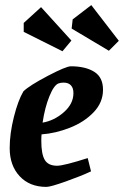

<svg xmlns="http://www.w3.org/2000/svg" viewBox="-20 -724 486 753"><path d="M143 -197Q142 -188 142 -171Q142 -120 155.5 -97Q169 -74 204 -74Q230 -74 324 -104L337 -52Q299 -34 238.5 -12.5Q178 9 162 9Q96 9 57 -33Q18 -75 18 -143Q18 -200 34.5 -265.5Q51 -331 72 -366Q96 -389 167.5 -426.5Q239 -464 258 -464Q315 -464 349.5 -442.5Q384 -421 384 -372Q384 -322 347 -283.5Q310 -245 254 -223Q198 -201 143 -197ZM147 -243Q193 -251 230.5 -284Q268 -317 268 -359Q268 -379 258 -389.5Q248 -400 230 -400Q218 -400 210 -397Q192 -391 174 -347Q156 -303 147 -243ZM261 -612 265 -648 338 -704 446 -564 407 -525ZM73 -599V-634L141 -696L260 -565L225 -523Z"/></svg>

Font: Grenze SemiBold
Style: Italic
Weight: 600
Italic angle: -10°
Designer: Renata Polastri
Foundry: Omnibus-Type
Version: Version 1.002; ttfautohint (v1.8)